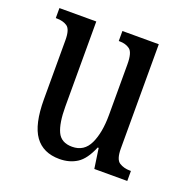

<svg xmlns="http://www.w3.org/2000/svg" viewBox="-104 -632 717 739"><g transform="rotate(20 255.0 -263.0)"><path d="M215 10Q148 10 114.5 -36.5Q81 -83 81 -186V-428Q81 -472 64 -483.5Q47 -495 21 -495H17V-536H168V-188Q168 -120 184 -85.5Q200 -51 245 -51Q294 -51 315.5 -96.5Q337 -142 337 -215V-422Q337 -470 320.5 -482.5Q304 -495 278 -495H275V-536H424V-109Q424 -64 442.5 -52.5Q461 -41 486 -41H490V0H355L343 -82H339Q317 -29 286.5 -9.5Q256 10 215 10Z"/></g></svg>

Font: Noto Serif Ethiopic ExtraCondensed
Style: Regular
Weight: 400
Width: 2
Designer: Monotype Design Team
Foundry: Monotype Imaging Inc.
Version: Version 2.102; ttfautohint (v1.8.4.7-5d5b)